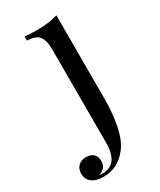

<svg xmlns="http://www.w3.org/2000/svg" viewBox="-248 -588 698 838"><g transform="rotate(-30 101.5 -169.0)"><path d="M135 127Q88 188 14 188Q-21 188 -42 173Q-64 157 -64 127Q-64 104 -49.5 89.5Q-35 75 -12 75Q40 75 40 124Q40 158 2 172Q6 173 19 173Q54 173 75 150Q98 121 98 65V-406Q98 -453 80.5 -473.5Q63 -494 22 -494V-515Q53 -512 84 -512Q146 -512 188 -526V-115Q188 60 135 127Z"/></g></svg>

Font: Playfair Display
Style: Regular
Weight: 400
Designer: Claus Eggers S?rensen
Foundry: Claus Eggers S?rensen
Version: Version 1.003